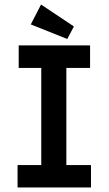

<svg xmlns="http://www.w3.org/2000/svg" viewBox="-20 -822 478 842"><path d="M57 0V-98H161V-524H62V-623H375V-524H271V-98H379V0ZM275 -651 115 -715 160 -802 304 -706Z"/></svg>

Font: Inconsolata SemiCondensed ExtraBold
Style: Regular
Weight: 800
Width: 4
Monospace: yes
Designer: Raph Levien, Cyreal, Brenton Simpson
Foundry: Raph Levien, Cyreal, Google
Version: Version 3.100; ttfautohint (v1.8.4.7-5d5b)